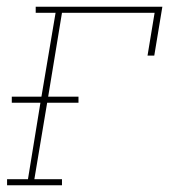

<svg xmlns="http://www.w3.org/2000/svg" viewBox="-20 -550 540 570"><path d="M1 0V-18H63L100 -245H15V-263H103L145 -512H86V-530H462L438 -385H418L439 -512H164L123 -263H213V-245H120L82 -18H164V0Z"/></svg>

Font: Iosevka Curly Slab ThObl
Style: Regular
Weight: 100
Italic angle: -9°
Monospace: yes
Designer: Belleve Invis
Foundry: Belleve Invis
Version: Version 11.0.0; ttfautohint (v1.8.3)